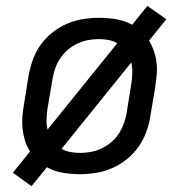

<svg xmlns="http://www.w3.org/2000/svg" viewBox="-20 -589 640 658"><path d="M88 49 24 3 83 -70Q72 -87 66 -106Q60 -125 57.5 -145.5Q55 -166 56.5 -187Q58 -208 62 -230L78 -330Q83 -357 92.5 -384Q102 -411 119 -435Q136 -459 159.5 -477.5Q183 -496 209.5 -507.5Q236 -519 264 -523.5Q292 -528 319 -528Q350 -528 379 -523Q408 -518 433 -504L485 -569L550 -523L491 -450Q501 -433 507.5 -414Q514 -395 516.5 -374.5Q519 -354 517 -333Q515 -312 512 -290L495 -190Q491 -163 481 -136Q471 -109 454 -85Q437 -61 413.5 -42.5Q390 -24 363.5 -12.5Q337 -1 309 3.5Q281 8 254 8Q224 8 194.5 3Q165 -2 141 -16ZM143 -145 382 -441Q368 -449 351.5 -452Q335 -455 318 -455Q300 -455 281.5 -451.5Q263 -448 245 -439.5Q227 -431 212 -418Q197 -405 186 -388.5Q175 -372 169 -354Q163 -336 160 -318L143 -218Q140 -199 139.5 -180.5Q139 -162 143 -145ZM255 -65Q273 -65 292 -68.5Q311 -72 328.5 -80.5Q346 -89 361.5 -102Q377 -115 387.5 -131.5Q398 -148 404.5 -166Q411 -184 414 -202L430 -302Q433 -321 433.5 -339.5Q434 -358 430 -375L191 -79Q205 -71 221.5 -68Q238 -65 255 -65Z"/></svg>

Font: Iosevka SS04 Extended Oblique
Style: Regular
Weight: 400
Width: 7
Italic angle: -9°
Monospace: yes
Designer: Belleve Invis
Foundry: Belleve Invis
Version: Version 19.0.0; ttfautohint (v1.8.4)